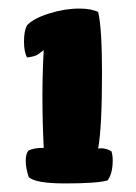

<svg xmlns="http://www.w3.org/2000/svg" viewBox="-20 -723 317 448"><path d="M36 -626Q36 -651 43 -664Q58 -680 94.5 -691.5Q131 -703 165 -703Q193 -703 209 -695Q218 -659 218 -551Q218 -426 209 -376Q211 -377 216 -377Q228 -377 240 -370Q243 -361 243 -349Q243 -318 231 -302Q206 -295 132 -295Q62 -295 47 -310Q40 -331 40 -348Q40 -365 47 -372Q59 -378 82 -378Q79 -440 79 -498Q79 -552 82 -606Q79 -604 74 -600Q69 -596 66 -594.5Q63 -593 57.5 -591.5Q52 -590 43 -589Q36 -602 36 -626Z"/></svg>

Font: Gorditas
Style: Bold
Weight: 700
Designer: Gustavo Dipre (gbrenda1987@gmail.com)
Foundry: Gustavo Dipre (gbrenda1987@gmail.com)
Version: Version 001.001